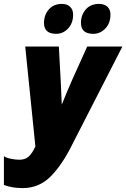

<svg xmlns="http://www.w3.org/2000/svg" viewBox="-33 -952 646 982"><path d="M-13 -6V-153Q1 -144 24.5 -139.5Q48 -135 66 -135Q96 -135 114 -151.5Q132 -168 148 -203L96 -714H268L278 -530Q279 -516 282 -438Q283 -430 283 -417Q310 -485 339 -550L413 -714H593L337 -214Q286 -110 226.5 -50Q167 10 83 10Q29 10 -13 -6ZM192 -835Q192 -875 216.5 -903.5Q241 -932 284 -932Q310 -932 325.5 -917.5Q341 -903 341 -877Q341 -834 315.5 -806.5Q290 -779 254 -779Q192 -779 192 -835ZM381 -835Q381 -875 405.5 -903.5Q430 -932 473 -932Q501 -932 516.5 -917.5Q532 -903 532 -877Q532 -834 506 -806.5Q480 -779 444 -779Q381 -779 381 -835Z"/></svg>

Font: Noto Sans UI CondBlack
Style: Italic
Weight: 900
Width: 3
Italic angle: -12°
Designer: Monotype Design Team
Foundry: Monotype Imaging Inc.
Version: Version 1.001